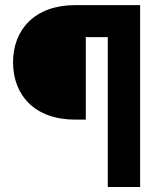

<svg xmlns="http://www.w3.org/2000/svg" viewBox="-20 -748 637 768"><path d="M411.1 0H540.5V-727.5H280.8C119.1 -727.5 32.2 -629.4 32.2 -499C32.2 -366.7 119.1 -269.5 280.8 -269.5H323.2V-599.6H411.1Z"/></svg>

Font: Inter ExtraBold
Style: Regular
Weight: 800
Designer: Rasmus Andersson
Foundry: rsms
Version: Version 4.001;git-9221beed3